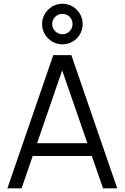

<svg xmlns="http://www.w3.org/2000/svg" viewBox="-20 -1018 674 1038"><path d="M96.7 0H20L268 -720H365.7L613.7 0H537L301.7 -679H330.3ZM502.7 -174.7H130.7V-243.7H502.7ZM317.3 -778.3Q287.3 -778.3 262.4 -793.1Q237.5 -807.8 222.6 -832.8Q207.7 -857.7 207.7 -888Q207.7 -918.2 222.6 -943Q237.5 -967.8 262.4 -982.8Q287.3 -997.7 317.3 -997.7Q347.8 -997.7 372.7 -982.8Q397.5 -967.8 412.2 -943Q427 -918.2 427 -888Q427 -857.7 412.2 -832.8Q397.5 -807.8 372.7 -793.1Q347.8 -778.3 317.3 -778.3ZM317.3 -833Q340.7 -833 356.5 -849.2Q372.3 -865.5 372.3 -888Q372.3 -911 356.5 -927Q340.7 -943 317.3 -943Q294.8 -943 278.6 -927Q262.3 -911 262.3 -888Q262.3 -865.5 278.6 -849.2Q294.8 -833 317.3 -833Z"/></svg>

Font: Manrope Variable Light
Style: Regular
Weight: 200
Designer: Mikhail Sharanda
Foundry: Mikhail Sharanda
Version: Version 4.505